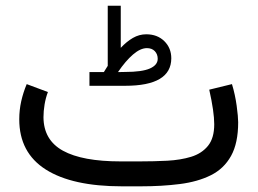

<svg xmlns="http://www.w3.org/2000/svg" viewBox="-20 -657 908 677"><path d="M346.2 -402.8Q350.1 -408.7 353.5 -414.6Q356.9 -420.4 359.9 -424.8V-636.7H405.8V-488.3Q426.3 -510.3 448.5 -523.2Q470.7 -536.1 495.6 -536.1Q534.7 -536.1 559.3 -512Q584 -487.8 584 -451.2Q583.5 -354.5 421.4 -354.5H295.4V-402.8ZM420.9 -403.3Q481 -403.3 508.5 -415.5Q536.1 -427.7 536.1 -449.7Q536.1 -465.8 525.9 -476.6Q515.6 -487.3 498 -487.3Q475.1 -487.3 449 -464.8Q422.9 -442.4 396 -402.8ZM476.1 0H410.2Q234.9 0 141.4 -59.3Q47.9 -118.7 47.9 -236.3Q47.9 -269 54.9 -300.3Q62 -331.5 74.2 -360.4L148.9 -332.5Q141.1 -312 137.2 -288.6Q133.3 -265.1 133.3 -243.7Q133.8 -163.1 202.1 -125.5Q270.5 -87.9 405.3 -87.9H472.7Q522.9 -87.9 569.8 -90.3Q616.7 -92.8 654.1 -104.2Q691.4 -115.7 713.4 -142.8Q735.4 -169.9 735.4 -218.8Q735.4 -262.7 717.8 -340.8L797.9 -360.4Q809.1 -323.7 814.5 -284.2Q819.8 -244.6 819.8 -226.1Q819.8 -152.3 794.7 -107.2Q769.5 -62 723.4 -39.1Q677.2 -16.1 614.3 -8.1Q551.3 0 476.1 0Z"/></svg>

Font: Vazir FD-UI
Style: Regular-FD-UI
Weight: 400
Designer: Saber Rastikerdar
Foundry: Saber Rastikerdar
Version: Version 30.1.0